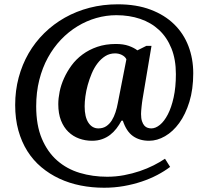

<svg xmlns="http://www.w3.org/2000/svg" viewBox="-20 -734 961 896"><path d="M881.8 -392.1Q881.8 -317.4 863.8 -258.8Q845.7 -200.2 816.4 -159.9Q787.1 -119.6 750.2 -98.4Q713.4 -77.1 675.8 -77.1Q631.3 -77.1 600.6 -98.9Q569.8 -120.6 553.2 -170.9H546.9Q536.6 -151.4 523.4 -134.3Q510.3 -117.2 493.7 -104.5Q477.1 -91.8 456.3 -84.5Q435.5 -77.1 409.2 -77.1Q377.9 -77.1 349.4 -87.4Q320.8 -97.7 299.1 -118.7Q277.3 -139.6 264.6 -171.9Q252 -204.1 252 -248Q252 -274.9 258.3 -306.2Q264.6 -337.4 278.6 -368.4Q292.5 -399.4 313.7 -428.5Q335 -457.5 365 -479.7Q395 -502 433.8 -515.4Q472.7 -528.8 521 -528.8Q555.7 -528.8 580.6 -520Q605.5 -511.2 621.1 -499L663.1 -520H687L645 -270Q644 -264.2 642.8 -254.9Q641.6 -245.6 640.6 -235.8Q639.6 -226.1 638.9 -217Q638.2 -208 638.2 -202.1Q638.2 -181.6 642.6 -168.5Q647 -155.3 653.8 -147.7Q660.6 -140.1 669.2 -137.5Q677.7 -134.8 686 -134.8Q706.1 -134.8 726.3 -151.4Q746.6 -168 763.2 -200Q779.8 -231.9 790.3 -279.3Q800.8 -326.7 800.8 -388.2Q800.8 -456.5 780 -508.1Q759.3 -559.6 722.4 -594Q685.5 -628.4 634.5 -645.8Q583.5 -663.1 522.9 -663.1Q475.6 -663.1 429.4 -649.9Q383.3 -636.7 341.6 -611.3Q299.8 -585.9 264.6 -549.1Q229.5 -512.2 203.6 -465.1Q177.7 -418 163.3 -360.8Q148.9 -303.7 148.9 -237.8Q148.9 -149.4 175.3 -86.9Q201.7 -24.4 246.8 15.1Q292 54.7 352.3 72.8Q412.6 90.8 480 90.8Q520.5 90.8 559.1 83.5Q597.7 76.2 632.3 64.5Q667 52.7 696.8 37.6Q726.6 22.5 750 6.8L773.9 44.9Q747.6 64.9 714.1 82.5Q680.7 100.1 641.4 113.3Q602.1 126.5 557.9 134.3Q513.7 142.1 465.8 142.1Q408.7 142.1 356 131.6Q303.2 121.1 257.1 99.6Q210.9 78.1 172.9 46.1Q134.8 14.2 107.7 -28.8Q80.6 -71.8 65.7 -125.5Q50.8 -179.2 50.8 -244.1Q50.8 -311 67.1 -372.1Q83.5 -433.1 113.5 -485.1Q143.6 -537.1 186.5 -579.3Q229.5 -621.6 282.7 -651.6Q335.9 -681.6 398.2 -697.8Q460.4 -713.9 529.8 -713.9Q616.7 -713.9 682.6 -689Q748.5 -664.1 792.7 -620.8Q836.9 -577.6 859.4 -518.8Q881.8 -460 881.8 -392.1ZM375 -237.8Q375 -188 392.6 -161.4Q410.2 -134.8 439 -134.8Q460.4 -134.8 475.8 -145Q491.2 -155.3 501.7 -172.1Q512.2 -189 519 -210Q525.9 -231 529.8 -252.9L569.8 -457Q566.9 -463.9 561.3 -469Q555.7 -474.1 548.3 -477.8Q541 -481.4 533 -483.2Q524.9 -484.9 517.1 -484.9Q491.7 -484.9 471.4 -472.2Q451.2 -459.5 435.3 -438.7Q419.4 -418 408.2 -391.4Q397 -364.7 389.4 -337.4Q381.8 -310.1 378.4 -283.9Q375 -257.8 375 -237.8Z"/></svg>

Font: Droids
Style: b
Weight: 700
Foundry: Ascender Corporation
Version: Version 1.00 build 113